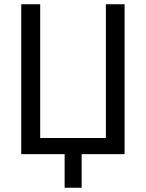

<svg xmlns="http://www.w3.org/2000/svg" viewBox="-20 -725 686 903"><path d="M284 158V0H80V-705H169V-76H478V-705H566V0H364V158Z"/></svg>

Font: Nunito Sans 10pt Condensed Medium
Style: Regular
Weight: 500
Width: 3
Designer: Vernon Adams
Foundry: Vernon Adams
Version: Version 3.101;gftools[0.9.27]